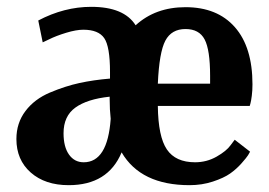

<svg xmlns="http://www.w3.org/2000/svg" viewBox="-20 -531 788 562"><path d="M225 -56Q295 -56 304 -183Q301 -210 301 -241V-248Q235 -241 200.5 -216Q166 -191 166 -141Q166 -101 182 -78.5Q198 -56 225 -56ZM523 -446Q482 -446 464 -412Q446 -378 442 -286H595V-309Q595 -385 579 -415.5Q563 -446 523 -446ZM667 -122 712 -87Q710 -83 706 -76.5Q702 -70 687 -53Q672 -36 653.5 -23Q635 -10 603 0.5Q571 11 535 11Q392 11 336 -85Q296 11 181 11Q112 11 70 -26Q28 -63 28 -124Q28 -171 54.5 -206Q81 -241 126 -260Q171 -279 212.5 -288Q254 -297 302 -301V-320Q302 -395 285 -419.5Q268 -444 224 -444Q203 -444 173.5 -435Q144 -426 124 -416L105 -407L92 -471Q168 -511 247 -511Q343 -511 377 -457Q435 -510 523 -510Q616 -510 667.5 -451.5Q719 -393 719 -284Q719 -266 717 -250.5Q715 -235 713 -228L711 -221H442Q443 -131 468.5 -93.5Q494 -56 551 -56Q585 -56 614 -72.5Q643 -89 655 -106Z"/></svg>

Font: ArsenalBold
Style: Bold
Weight: 700
Designer: Andrij Shevchenko
Foundry: Stairsfor.com
Version: Version 1.000